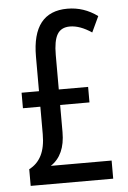

<svg xmlns="http://www.w3.org/2000/svg" viewBox="-52 -763 534 802"><g transform="rotate(-5 214.5 -362.0)"><path d="M261 -724Q330 -724 387 -682L356 -616Q307 -649 265 -649Q228 -649 212 -622Q196 -595 196 -536V-391H319V-326H196V-212Q196 -116 135 -76H390V0H44V-70Q78 -87 95.5 -121.5Q113 -156 113 -211V-326H40V-391H113V-536Q113 -724 261 -724Z"/></g></svg>

Font: Noto Sans ExtraCondensed
Style: Regular
Weight: 400
Width: 2
Designer: Monotype Design Team
Foundry: Monotype Imaging Inc.
Version: Version 2.013; ttfautohint (v1.8.4.7-5d5b)